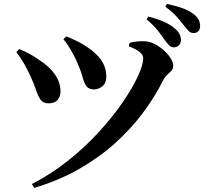

<svg xmlns="http://www.w3.org/2000/svg" viewBox="-20 -876 1040 962"><path d="M804.6 -676.8Q790.8 -697.3 770.2 -723.4Q749.7 -749.5 714.1 -779.3L723.7 -793.2Q766.1 -782 800.4 -767.3Q834.8 -752.6 857.7 -731.5Q874 -717.1 880.3 -703.5Q886.6 -689.8 886.6 -675.3Q886.6 -659.9 876.5 -649.3Q866.4 -638.7 850.1 -638.7Q837.9 -638.7 827.6 -649Q817.2 -659.3 804.6 -676.8ZM899.6 -750.9Q886 -768.7 866.8 -790.7Q847.6 -812.7 808.1 -842.9L817 -856.1Q859.8 -847.4 893.4 -835.3Q926.9 -823.2 947.3 -807.5Q966.9 -793.1 974.8 -777.9Q982.7 -762.7 982.7 -745.5Q982.7 -729.4 974 -719.9Q965.4 -710.4 949.8 -710.4Q934.9 -710.4 924.7 -721.2Q914.4 -732.1 899.6 -750.9ZM297.8 -678.6 311.7 -693.8Q342.6 -681.6 367.5 -669.2Q392.4 -656.9 419 -638.7Q461.6 -611 487.1 -574.7Q512.5 -538.4 512.5 -491.1Q512.5 -459.8 493.2 -443.9Q473.9 -428 451 -428Q423.6 -428 411.8 -445.7Q400.1 -463.4 392.4 -493.5Q384.7 -523.6 368 -560.3Q360.4 -579.1 348.3 -601.6Q336.1 -624.2 323.1 -644.9Q310.1 -665.7 297.8 -678.6ZM61.7 -614.8 75.6 -629.8Q104 -619.7 131.2 -604.2Q158.3 -588.7 175.8 -576Q226.9 -543.9 255 -503.2Q283.1 -462.5 283.1 -418.7Q283.4 -393.3 268.6 -375.7Q253.7 -358.2 222.5 -358.2Q196.5 -358.2 183.4 -376.5Q170.3 -394.7 160.4 -425.3Q150.6 -455.9 133.5 -492.4Q116 -530.6 98.1 -561.2Q80.3 -591.8 61.7 -614.8ZM151.3 65.5 139.7 46.1Q238.7 -4.9 324.5 -73.7Q410.2 -142.6 478.8 -218.4Q547.5 -294.2 596.4 -365.9Q645.2 -437.6 671.4 -495.1Q697.6 -552.5 697.6 -583.8Q697.6 -601.5 678.9 -616Q660.3 -630.5 625.5 -644.1L629.1 -661.2Q646.2 -666.1 666.5 -668.2Q686.8 -670.4 707.2 -669Q730.6 -667.9 755.2 -655.3Q779.8 -642.6 800.9 -623.7Q822.1 -604.8 835 -584Q848 -563.1 848 -545.6Q848 -531.7 838.6 -521.5Q829.2 -511.2 817.4 -500.6Q805.6 -489.9 797.6 -473.9Q755.8 -390.4 696 -310.3Q636.1 -230.2 556.4 -158.5Q476.7 -86.7 376.1 -29.2Q275.5 28.3 151.3 65.5Z"/></svg>

Font: Source Han Serif JP VF
Style: Regular
Weight: 250
Designer: Ryoko NISHIZUKA 西塚涼子 (kana & ideographs); Frank Grießhammer (Latin, Greek & Cyrillic); Wenlong ZHANG 张文龙 (bopomofo); San
Foundry: Adobe
Version: Version 2.001;hotconv 1.1.0;makeotfexe 2.6.0